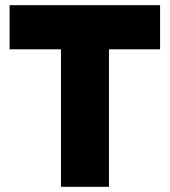

<svg xmlns="http://www.w3.org/2000/svg" viewBox="-20 -720 654 740"><path d="M215 0V-530H17V-700H597V-530H400V0Z"/></svg>

Font: Figtree Black
Style: Regular
Weight: 900
Designer: Erik Kennedy
Foundry: Erik Kennedy
Version: Version 2.001;gftools[0.9.30]